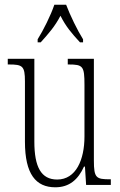

<svg xmlns="http://www.w3.org/2000/svg" viewBox="-20 -786 509 816"><path d="M140 -619V-606H153C187 -644 213 -673 237 -719C260 -673 285 -644 320 -606H333V-619C309 -657 278 -721 261 -766H211C196 -721 164 -657 140 -619ZM215 10C275 10 312 -23 337 -78H341L346 0H451V-24H448C389 -24 379 -29 379 -103V-536H268V-512H271C333 -512 339 -505 339 -425V-206C339 -107 303 -23 223 -23C155 -23 126 -76 126 -184V-536H13V-512H17C76 -512 86 -506 86 -440V-184C86 -45 133 10 215 10Z"/></svg>

Font: Noto Serif Devanagari ExtraCondensed ExtraLight
Style: Regular
Weight: 200
Width: 2
Designer: Universal Thirst, Indian Type Foundry and the Monotype Design Team
Foundry: Monotype Imaging Inc.
Version: Version 2.004